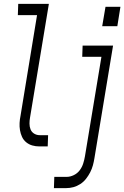

<svg xmlns="http://www.w3.org/2000/svg" viewBox="-20 -755 641 990"><path d="M183 0Q164 0 146.5 -5Q129 -10 115 -21.5Q101 -33 93.5 -49.5Q86 -66 83 -84Q80 -102 81 -121Q82 -140 86 -159L171 -677H72L74 -735H232L135 -150Q132 -134 132 -118Q132 -102 137.5 -88Q143 -74 156 -66Q169 -58 185 -58H228L226 0ZM585 -620H507L524 -720H601ZM258 215 260 157H324Q342 157 360.5 148Q379 139 391 123Q403 107 409 88Q415 69 418 51L503 -462H404L406 -520H563L467 60Q464 79 459 97.5Q454 116 445 133.5Q436 151 423.5 167Q411 183 394 194Q377 205 358.5 210Q340 215 321 215Z"/></svg>

Font: Iosevka SS04 Light Extended
Style: Italic
Weight: 300
Width: 7
Italic angle: -9°
Monospace: yes
Designer: Belleve Invis
Foundry: Belleve Invis
Version: Version 19.0.0; ttfautohint (v1.8.4)